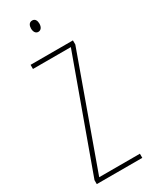

<svg xmlns="http://www.w3.org/2000/svg" viewBox="-233 -958 790 1005"><g transform="rotate(-30 161.5 -455.5)"><path d="M163 -911C143 -911 137 -893 137 -877C137 -859 145 -843 162 -843C178 -843 188 -857 188 -878C188 -894 182 -911 163 -911ZM303 0V-25H57L296 -689V-714H40V-689H269L28 -24V0Z"/></g></svg>

Font: Noto Sans Sinhala ExtraCondensed Thin
Style: Regular
Weight: 100
Width: 2
Designer: Jelle Bosma - Monotype Design Team
Foundry: Monotype Imaging Inc.
Version: Version 2.006